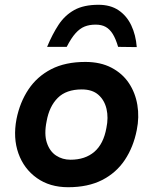

<svg xmlns="http://www.w3.org/2000/svg" viewBox="-20 -775 640 803"><path d="M265 8Q188 8 134 -30.5Q80 -69 57 -133.5Q34 -198 49 -277Q63 -347 99 -401Q135 -455 194 -485.5Q253 -516 337 -516Q400 -516 446 -492Q492 -468 519 -427.5Q546 -387 554.5 -336Q563 -285 552 -231Q538 -160 502 -106Q466 -52 407 -22Q348 8 265 8ZM275 -107Q336 -107 374.5 -140Q413 -173 425 -240Q434 -283 425.5 -319.5Q417 -356 391.5 -378.5Q366 -401 322 -401Q257 -401 221.5 -365.5Q186 -330 175 -268Q164 -214 176 -178Q188 -142 214.5 -124.5Q241 -107 275 -107ZM392 -755Q442 -755 476 -732Q510 -709 529 -669Q548 -629 552 -578L474 -579Q464 -613 451.5 -633Q439 -653 422 -662.5Q405 -672 380 -672Q354 -672 334 -664Q314 -656 296 -636Q278 -616 259 -579H177Q199 -632 225 -671.5Q251 -711 290.5 -733Q330 -755 392 -755Z"/></svg>

Font: REM Medium
Style: Italic
Weight: 500
Italic angle: -11°
Designer: Octavio Pardo
Foundry: Ashler Design
Version: Version 1.005;gftools[0.9.28]